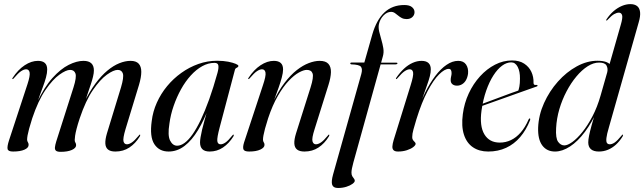

<svg xmlns="http://www.w3.org/2000/svg" viewBox="-20 -746 3208 956"><path d="M260 -41.5 346 -311Q362 -361.5 355.8 -379.8Q349.5 -398 329 -398Q309 -398 275.8 -374.2Q242.5 -350.5 206.2 -297.8Q170 -245 140.5 -157Q130.5 -126 125 -105.2Q119.5 -84.5 117.2 -71.8Q115 -59 115 -51Q115 -43.5 118.8 -38Q122.5 -32.5 122.5 -24.5Q122.5 -10 101.8 -0.8Q81 8.5 45 8.5Q20.5 8.5 17.8 -4Q15 -16.5 25 -47.5L117 -327.5Q130.5 -369 127.5 -385Q124.5 -401 110 -401Q99.5 -401 85.5 -392Q71.5 -383 48.5 -356Q47 -354 45.5 -353Q44 -352 42 -352.5Q41 -353 41.2 -354.8Q41.5 -356.5 43 -358.5Q69.5 -399 102.8 -421Q136 -443 169 -443Q191.5 -443 203.2 -432.5Q215 -422 215 -400Q215 -382.5 209 -360.5Q203 -338.5 194.5 -315.8Q186 -293 178.2 -271.5Q170.5 -250 166.5 -232.5L164 -234.5Q200 -312 241 -357.5Q282 -403 322 -423Q362 -443 395.5 -443Q421.5 -443 434.5 -431Q447.5 -419 447.5 -395Q447.5 -382 443.2 -364.2Q439 -346.5 432 -325.5Q425 -304.5 417 -281.2Q409 -258 401.5 -233.5L398.5 -235Q426 -290.5 455.2 -330Q484.5 -369.5 514.8 -394.5Q545 -419.5 574.2 -431.2Q603.5 -443 630 -443Q657.5 -443 670.5 -429Q683.5 -415 683.5 -388.2Q683.5 -361.5 672 -323L605 -103Q591 -56 595 -41.8Q599 -27.5 612 -27.5Q622.5 -27.5 636.2 -36.5Q650 -45.5 670.5 -70.5Q673 -74 674.2 -75Q675.5 -76 677 -75.5Q678.5 -75 678.2 -72.8Q678 -70.5 676 -66.5Q654.5 -31.5 624.2 -11.5Q594 8.5 554.5 8.5Q530 8.5 517.8 -1.5Q505.5 -11.5 504.5 -31.5Q503.5 -51.5 512.5 -82L582.5 -311Q597.5 -361.5 591.8 -379.8Q586 -398 566 -398Q545.5 -398 512.2 -374.2Q479 -350.5 442.8 -297.8Q406.5 -245 377 -157Q367 -127 361.5 -105.5Q356 -84 354 -70.2Q352 -56.5 352 -49Q352 -41 355.5 -35.8Q359 -30.5 359 -23Q359 -9 338 0.5Q317 10 282 10Q266 10 259.2 4.8Q252.5 -0.5 253.5 -12Q254.5 -23.5 260 -41.5Z M1074 -112.5Q1060 -60 1062 -43.8Q1064 -27.5 1078.5 -27.5Q1089.5 -27.5 1102.8 -36.5Q1116 -45.5 1136 -70.5Q1138.5 -74 1140 -75Q1141.5 -76 1143 -75.5Q1144.5 -75 1144.2 -72.8Q1144 -70.5 1142 -66.5Q1120 -31.5 1090.2 -11.5Q1060.5 8.5 1024 8.5Q999.5 8.5 987.8 -3Q976 -14.5 976 -37Q976 -46.5 978.5 -62.2Q981 -78 986.2 -100.2Q991.5 -122.5 999.8 -152.2Q1008 -182 1019 -219.5L1022.5 -217.5Q997 -149.5 966.2 -98.5Q935.5 -47.5 899 -19.5Q862.5 8.5 819.5 8.5Q772.5 8.5 748.5 -28.2Q724.5 -65 735.5 -143.5Q741 -190.5 761 -235Q781 -279.5 812 -317Q843 -354.5 882.8 -383Q922.5 -411.5 967.8 -427.5Q1013 -443.5 1061 -443.5Q1092 -443.5 1116 -438.8Q1140 -434 1153.5 -428.2Q1167 -422.5 1167 -418Q1167 -413.5 1163.2 -411.2Q1159.5 -409 1155.5 -406.8Q1151.5 -404.5 1150 -399.5ZM823.5 -130Q814 -71.5 827 -46Q840 -20.5 862 -20.5Q880 -20.5 899.2 -34.5Q918.5 -48.5 938.8 -77.2Q959 -106 979.8 -149.5Q1000.5 -193 1021.5 -251.2Q1042.5 -309.5 1063 -383.5Q1069.5 -407.5 1067.2 -420.2Q1065 -433 1048 -433Q1016.5 -433 986.5 -416.2Q956.5 -399.5 929.8 -370Q903 -340.5 881.5 -301.8Q860 -263 844.8 -219.2Q829.5 -175.5 823.5 -130Z M1216.5 -352.5Q1215.5 -353 1215.8 -354.8Q1216 -356.5 1217.5 -358.5Q1244 -399 1277.2 -421Q1310.5 -443 1343.5 -443Q1366 -443 1377.8 -432.5Q1389.5 -422 1389.5 -400Q1389.5 -384 1383 -359.8Q1376.5 -335.5 1367.5 -310.2Q1358.5 -285 1350.8 -264.2Q1343 -243.5 1341 -233L1338.5 -234.5Q1365.5 -292.5 1396 -332.5Q1426.5 -372.5 1457.5 -396.8Q1488.5 -421 1517.8 -432Q1547 -443 1571.5 -443Q1602 -443 1615.2 -428Q1628.5 -413 1627.8 -386.2Q1627 -359.5 1615.5 -323L1546.5 -103Q1531.5 -56.5 1536 -42Q1540.5 -27.5 1553 -27.5Q1564 -27.5 1577.8 -36.5Q1591.5 -45.5 1612 -70.5Q1614.5 -74 1615.8 -75Q1617 -76 1618.5 -75.5Q1620 -75 1619.8 -72.8Q1619.5 -70.5 1617.5 -66.5Q1596 -31.5 1565.8 -11.5Q1535.5 8.5 1496 8.5Q1471.5 8.5 1459 -1.5Q1446.5 -11.5 1445.5 -31.5Q1444.5 -51.5 1454 -82L1526.5 -311Q1542.5 -362 1536.5 -380Q1530.5 -398 1507.5 -398Q1492 -398 1468.2 -385Q1444.5 -372 1417.5 -343.5Q1390.5 -315 1363.8 -269Q1337 -223 1315 -157Q1305 -126 1299.5 -105.2Q1294 -84.5 1291.8 -71.8Q1289.5 -59 1289.5 -51Q1289.5 -42.5 1293.2 -37.5Q1297 -32.5 1297 -24.5Q1297 -11 1276.2 -1.2Q1255.5 8.5 1220.5 8.5Q1196.5 8.5 1192.2 -2.2Q1188 -13 1195 -36L1289 -321Q1305 -368 1302 -384.5Q1299 -401 1284.5 -401Q1274 -401 1260 -392Q1246 -383 1223 -356Q1221.5 -354 1220 -353Q1218.5 -352 1216.5 -352.5Z M1838.5 -425.5 1842.5 -434H1953.5Q1956 -434 1957.5 -433.2Q1959 -432.5 1959 -430.5Q1959 -429 1957.8 -428Q1956.5 -427 1954.5 -426.2Q1952.5 -425.5 1950 -425.5ZM1724 -430Q1724 -432 1725.5 -433.2Q1727 -434.5 1729.5 -434.5H1794L1833.5 -573.5Q1854.5 -647 1894 -684Q1933.5 -721 1993 -721Q2019 -721 2031.5 -710.5Q2044 -700 2044 -685.5Q2044 -671 2033.2 -661Q2022.5 -651 2004.5 -651Q1991 -651 1980.8 -656.2Q1970.5 -661.5 1962 -668.8Q1953.5 -676 1945.5 -681.5Q1937.5 -687 1928 -687Q1907 -687 1889.5 -668.8Q1872 -650.5 1866.5 -625Q1863.5 -608.5 1868 -589Q1872.5 -569.5 1878.8 -548.5Q1885 -527.5 1888.5 -506.5Q1892 -485.5 1886.5 -466L1739.5 63Q1735 80 1732.5 92.2Q1730 104.5 1730 113.5Q1730 125 1734.2 131.8Q1738.5 138.5 1742.5 143.5Q1746.5 148.5 1746.5 154Q1746.5 161 1735 169.5Q1723.5 178 1704.5 184Q1685.5 190 1663 190Q1639.5 190 1634 174.2Q1628.5 158.5 1638.5 122.5L1779 -377.5Q1786 -403 1777 -413.8Q1768 -424.5 1730 -425.5Q1726.5 -426 1725.2 -427.5Q1724 -429 1724 -430Z M1952 -352.5Q1951 -353 1951.2 -354.5Q1951.5 -356 1953 -358.5Q1971 -385 1991.5 -404Q2012 -423 2034.5 -433Q2057 -443 2079 -443Q2102 -443 2113.5 -432.2Q2125 -421.5 2125 -401Q2125 -385 2120.2 -366.2Q2115.5 -347.5 2106.5 -322.5Q2097.5 -297.5 2085.5 -263Q2073.5 -228.5 2059 -181L2056 -182.5Q2073.5 -238 2097 -285.2Q2120.5 -332.5 2147.5 -368Q2174.5 -403.5 2203.5 -423.2Q2232.5 -443 2261.5 -443Q2288 -443 2300.5 -424.8Q2313 -406.5 2310.5 -379.5Q2308 -361 2300.5 -347.5Q2293 -334 2281.2 -326.8Q2269.5 -319.5 2255.5 -319.5Q2241.5 -319.5 2232.8 -326.5Q2224 -333.5 2224 -347Q2224 -356.5 2226.2 -365.2Q2228.5 -374 2228.5 -382Q2228.5 -392 2225.2 -397.5Q2222 -403 2214 -403Q2194 -403 2166.2 -375.5Q2138.5 -348 2109 -292.2Q2079.5 -236.5 2053.5 -152.5Q2044.5 -122 2038.5 -100.8Q2032.5 -79.5 2032.5 -63Q2032.5 -53.5 2036.8 -48Q2041 -42.5 2045.2 -38.5Q2049.5 -34.5 2049.5 -30Q2049.5 -23 2037.8 -13.8Q2026 -4.5 2005.8 2Q1985.5 8.5 1962 8.5Q1946.5 8.5 1939.8 2Q1933 -4.5 1933.8 -17.2Q1934.5 -30 1940 -48.5L2024.5 -321Q2039.5 -368.5 2037 -384.8Q2034.5 -401 2020 -401Q2009.5 -401 1995.5 -392Q1981.5 -383 1958.5 -356Q1956.5 -354 1955 -353Q1953.5 -352 1952 -352.5Z M2333 -211Q2333 -211 2352.5 -218.2Q2372 -225.5 2402.5 -236.8Q2433 -248 2466 -260.5Q2499 -273 2526.5 -283Q2554 -293 2568 -297.5L2558.5 -288.5Q2563 -299 2566 -314.8Q2569 -330.5 2569 -354.5Q2569.5 -390 2557.8 -412.8Q2546 -435.5 2525.5 -435.5Q2502.5 -435.5 2479.8 -418.8Q2457 -402 2436.8 -370.5Q2416.5 -339 2401 -295Q2385.5 -251 2377.5 -195.5Q2367 -118.5 2391.8 -77.2Q2416.5 -36 2468.5 -36Q2498 -36 2524.2 -48.5Q2550.5 -61 2572.8 -86.5Q2595 -112 2612 -151Q2613.5 -154 2614.8 -155.2Q2616 -156.5 2618 -156Q2619.5 -156 2620 -153.8Q2620.5 -151.5 2619.5 -148Q2600 -98.5 2570 -63.5Q2540 -28.5 2500 -10Q2460 8.5 2411 8.5Q2366 8.5 2334.8 -12.8Q2303.5 -34 2290 -75.8Q2276.5 -117.5 2284.5 -178Q2291.5 -232.5 2314 -280.8Q2336.5 -329 2370.2 -366Q2404 -403 2444.8 -424Q2485.5 -445 2529.5 -445Q2566 -445 2590 -429.2Q2614 -413.5 2625.8 -388.2Q2637.5 -363 2636.5 -333.5Q2636.5 -327.5 2639.5 -324.8Q2642.5 -322 2650 -323Q2653.5 -323.5 2654.8 -322.5Q2656 -321.5 2656.5 -320Q2657 -318.5 2655.8 -317.2Q2654.5 -316 2651.5 -315Q2646 -313 2620.8 -304.2Q2595.5 -295.5 2559.8 -282.5Q2524 -269.5 2485 -255.8Q2446 -242 2411.8 -229.8Q2377.5 -217.5 2356.2 -210Q2335 -202.5 2335 -202.5Z M3160 -634 3012 -112.5Q3001.5 -77.5 2999.5 -59Q2997.5 -40.5 3002.2 -34Q3007 -27.5 3016.5 -27.5Q3027.5 -27.5 3040.8 -36.5Q3054 -45.5 3074.5 -70.5Q3077 -74 3078.2 -75Q3079.5 -76 3081 -75.5Q3082.5 -75 3082.2 -72.8Q3082 -70.5 3080 -66.5Q3065.5 -43 3047.2 -26.2Q3029 -9.5 3007.5 -0.5Q2986 8.5 2962 8.5Q2935.5 8.5 2922.2 -3.2Q2909 -15 2909 -37Q2909 -50 2913 -70.2Q2917 -90.5 2926 -123Q2935 -155.5 2949.5 -204.5L2957 -203.5Q2928 -137 2892.5 -89.5Q2857 -42 2818.5 -16.8Q2780 8.5 2743.5 8.5Q2702.5 8.5 2680 -22Q2657.5 -52.5 2659.5 -111Q2662 -173.5 2688.8 -232.8Q2715.5 -292 2758 -339.8Q2800.5 -387.5 2851.8 -415.5Q2903 -443.5 2954.5 -443.5Q2984.5 -443.5 3001.5 -436Q3018.5 -428.5 3025 -415.5Q3031.5 -402.5 3029.5 -386H3003.5Q3008 -404.5 3000 -419.5Q2992 -434.5 2963 -434.5Q2935 -434.5 2906 -416Q2877 -397.5 2850 -365.2Q2823 -333 2801 -291.2Q2779 -249.5 2765.2 -202.8Q2751.5 -156 2749 -108.5Q2746 -57.5 2759 -39.8Q2772 -22 2790 -22Q2806 -22 2829.8 -39Q2853.5 -56 2879.5 -88.2Q2905.5 -120.5 2929.8 -166.5Q2954 -212.5 2970.5 -270.5L3070.5 -621Q3081.5 -658 3077.5 -670.5Q3073.5 -683 3061.5 -683Q3051 -683 3038 -675.8Q3025 -668.5 3005.5 -647.5Q3004 -645.5 3002.5 -644.5Q3001 -643.5 2999 -644Q2998 -644.5 2998.2 -646.2Q2998.5 -648 3000 -650Q3016 -674 3035.5 -690.8Q3055 -707.5 3076.5 -716.5Q3098 -725.5 3118.5 -725.5Q3139.5 -725.5 3152 -716Q3164.5 -706.5 3167 -686.2Q3169.5 -666 3160 -634Z"/></svg>

Font: Fraunces 120pt
Style: Italic
Weight: 400
Italic angle: -16°
Version: Version 1.000;[b76b70a41]